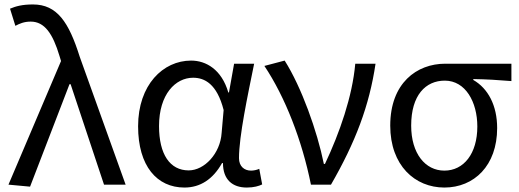

<svg xmlns="http://www.w3.org/2000/svg" viewBox="-20 -829 2329 862"><path d="M115 9 292 -451H297L447 0H544L338 -574C289 -730 236 -809 128 -809C80 -809 51 -801 25 -790L49 -713C68 -723 88 -732 118 -732C180 -732 217 -678 247 -578L254 -555L18 0Z M808 13C879 13 936 -24 977 -97H981C981 -22 1024 13 1088 13C1120 13 1143 6 1157 -1L1144 -71C1133 -66 1119 -63 1107 -63C1077 -63 1053 -82 1053 -119C1053 -218 1092 -400 1121 -543H1031L1008 -414H1005C975 -517 905 -557 838 -557C712 -557 600 -448 600 -262C600 -83 685 13 808 13ZM827 -64C743 -64 694 -136 694 -263C694 -406 768 -480 847 -480C898 -480 954 -453 984 -335L975 -232C969 -140 898 -64 827 -64Z M1376 0H1466C1576 -191 1638 -354 1666 -543H1575C1562 -396 1505 -233 1439 -93H1434C1404 -241 1333 -439 1258 -557L1167 -533C1260 -394 1336 -199 1376 0Z M1975 13C2108 13 2212 -85 2212 -254C2212 -356 2171 -432 2105 -470V-474C2165 -473 2215 -470 2276 -465V-543H1979C1851 -543 1732 -456 1732 -265C1732 -86 1843 13 1975 13ZM1975 -63C1889 -63 1826 -140 1826 -265C1826 -402 1891 -467 1977 -467C2070 -467 2123 -371 2123 -261C2123 -139 2062 -63 1975 -63Z"/></svg>

Font: Source Han Sans JP
Style: Regular
Weight: 400
Designer: Ryoko NISHIZUKA 西塚涼子 (kana, bopomofo & ideographs); Paul D. Hunt (Latin, Greek & Cyrillic); Sandoll Communications 산돌커뮤니
Foundry: Adobe
Version: Version 2.004;hotconv 1.0.118;makeotfexe 2.5.65603